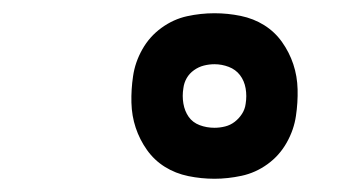

<svg xmlns="http://www.w3.org/2000/svg" viewBox="-20 -811 540 290"><path d="M304 -541Q284 -541 264.5 -545Q245 -549 229 -559Q213 -569 202 -584.5Q191 -600 185 -618Q179 -636 178.5 -656Q178 -676 181 -696Q184 -717 195 -736.5Q206 -756 224 -769Q242 -782 262.5 -786.5Q283 -791 304 -791Q324 -791 343.5 -787Q363 -783 379 -773Q395 -763 406 -747.5Q417 -732 423 -714Q429 -696 429.5 -676Q430 -656 427 -636Q424 -615 413 -595.5Q402 -576 384 -563Q366 -550 345 -545.5Q324 -541 304 -541ZM304 -618Q312 -618 320 -620Q328 -622 334.5 -627Q341 -632 345.5 -639Q350 -646 351 -654Q353 -666 351 -677.5Q349 -689 342.5 -697.5Q336 -706 325.5 -710Q315 -714 304 -714Q296 -714 288 -712Q280 -710 273 -705Q266 -700 262 -693Q258 -686 257 -678Q255 -666 257 -654.5Q259 -643 265 -634.5Q271 -626 281.5 -622Q292 -618 304 -618Z"/></svg>

Font: Iosevka Slab Extrabold Oblique
Style: Regular
Weight: 800
Italic angle: -9°
Monospace: yes
Designer: Belleve Invis
Foundry: Belleve Invis
Version: Version 11.1.1; ttfautohint (v1.8.3)